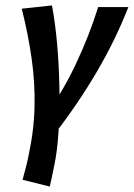

<svg xmlns="http://www.w3.org/2000/svg" viewBox="-20 -447 492 706"><path d="M177 51 128 7Q206 -100 257 -207.5Q308 -315 341 -421H452Q406 -303 337.5 -185.5Q269 -68 177 51ZM163 239 63 214Q69 192 74.5 171Q80 150 84 130Q105 34 107 -54Q109 -142 96.5 -230.5Q84 -319 60 -415L171 -427Q183 -365 190 -285.5Q197 -206 198.5 -123.5Q200 -41 195.5 33Q191 107 180 159Q175 184 171 203Q167 222 163 239Z"/></svg>

Font: Ysabeau Office
Style: Bold Italic
Weight: 700
Italic angle: -12°
Designer: Christian Thalmann (Catharsis Fonts)
Version: Version 2.001;gftools[0.9.30]; featfreeze: tnum,lnum,ss02